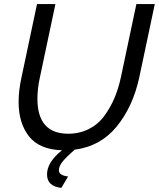

<svg xmlns="http://www.w3.org/2000/svg" viewBox="-20 -730 777 939"><path d="M647 -710H737L661 -351Q630 -208 550.5 -111Q471 -14 345 2Q303 39 285.5 61Q268 83 268 103Q268 128 313 133L280 189Q210 181 210 123Q210 63 283 5Q172 1 121.5 -63.5Q71 -128 71 -232Q71 -287 85 -351L161 -710H251L175 -351Q163 -297 163 -247Q163 -76 314 -76Q369 -76 414.5 -99Q460 -122 490 -163Q520 -204 539.5 -250Q559 -296 571 -351Z"/></svg>

Font: Raleway-v4020 Medium
Style: Italic
Weight: 500
Italic angle: -12°
Designer: Matt McInerney, Pablo Impallari, Rodrigo Fuenzalida
Foundry: Matt McInerney, Pablo Impallari, Rodrigo Fuenzalida
Version: Version 4.020;PS 004.020;hotconv 1.0.88;makeotf.lib2.5.64775